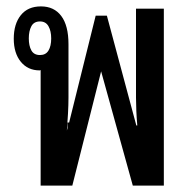

<svg xmlns="http://www.w3.org/2000/svg" viewBox="-20 -580 599 600"><path d="M107 0V-361L104 -360Q67 -360 45 -387Q23 -414 23 -459Q23 -505 45 -532.5Q67 -560 108 -560Q149 -560 171.5 -530Q194 -500 194 -442V-275Q194 -252 192.5 -225.5Q191 -199 189 -172L191 -180V-197H196L279 -531H314L406 -188H409Q407 -211 406 -233.5Q405 -256 405 -275V-553H492V0H395L296 -357L206 0ZM105 -408Q123 -408 131.5 -422Q140 -436 140 -460Q140 -483 131.5 -498Q123 -513 105 -513Q86 -513 78 -498Q70 -483 70 -460Q70 -437 78 -422.5Q86 -408 105 -408Z"/></svg>

Font: Noto Sans Thai Looped ExtraCondensed Medium
Style: Regular
Weight: 500
Width: 2
Designer: Sasikarn Vongin, Ben Mitchell
Foundry: The Fontpad Ltd
Version: Version 1.001; ttfautohint (v1.8.4.7-5d5b)